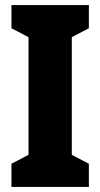

<svg xmlns="http://www.w3.org/2000/svg" viewBox="-20 -734 394 754"><path d="M329 0V-91L262 -126V-588L329 -623V-714H25V-623L92 -588V-126L25 -91V0Z"/></svg>

Font: Noto Sans Arabic UI XCn Bk
Style: Regular
Weight: 900
Width: 2
Designer: Monotype Design Team, Nadine Chahine and Nizar Qandah
Foundry: Monotype Imaging Inc.
Version: Version 2.010